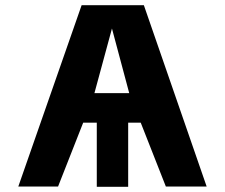

<svg xmlns="http://www.w3.org/2000/svg" viewBox="-20 -713 861 734"><path d="M50 0 292 -693H530L770 0H614L518 -244H470V1H350V-244H298L202 0ZM341 -357H474L408 -604Z"/></svg>

Font: Fix15 Mono
Style: Bold
Weight: 700
Designer: Carrois Corporate & Edenspiekermann AG
Foundry: Carrois Corporate GbR & Edenspiekermann AG
Version: Version 3.206